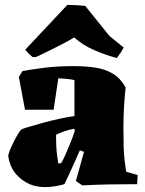

<svg xmlns="http://www.w3.org/2000/svg" viewBox="-20 -752 591 784"><path d="M243 0Q158 24 101 0Q69 -14 45 -41.5Q21 -69 14 -113Q13 -120 19.5 -136.5Q26 -153 35.5 -172Q45 -191 54 -205.5Q63 -220 67 -223Q71 -226 96 -233.5Q121 -241 155.5 -250.5Q190 -260 225 -267.5Q260 -275 284 -278V-425Q273 -428 250 -430Q241 -431 232.5 -431.5Q224 -432 218 -432L199 -304H82L57 -438L72 -462Q99 -467 154.5 -474.5Q210 -482 280 -482Q329 -482 369 -476Q409 -470 440.5 -451.5Q472 -433 493 -394Q484 -315 484 -230Q484 -182 485 -152Q486 -122 488.5 -99.5Q491 -77 495 -51L542 -37L540 0Q485 0 428 1Q371 2 316 5L290 -13L323 -132L306 -138Q299 -122 287 -95Q275 -68 263 -42Q251 -16 243 0ZM218 -85H229Q237 -97 247.5 -121Q258 -145 268.5 -171Q279 -197 285 -216L284 -226Q262 -223 244.5 -216.5Q227 -210 209 -202V-191Q209 -160 211 -137Q213 -114 218 -85ZM127 -519H113Q95 -534 83 -549Q126 -595 169 -640.5Q212 -686 255 -732Q273 -732 291.5 -731Q310 -730 328 -728L427 -605L485 -558Q475 -538 457 -515Q406 -529 362 -548.5Q318 -568 283 -599L279 -597Q263 -587 236.5 -573Q210 -559 181 -545Q152 -531 127 -519Z"/></svg>

Font: Labrada Black
Style: Regular
Weight: 900
Designer: Mercedes Jáuregui
Foundry: Omnibus-Type Team
Version: Version 1.000; ttfautohint (v1.8.4.7-5d5b)